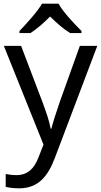

<svg xmlns="http://www.w3.org/2000/svg" viewBox="-20 -786 550 1046"><path d="M299 -766H209C183 -721 123 -656 86 -617V-606H146C181 -628 217 -660 253 -696C289 -660 327 -627 362 -606H424V-617C386 -655 323 -721 299 -766ZM1 -536 217 2 189 73C167 131 131 168 70 168C47 168 25 165 11 162V232C28 236 52 240 84 240C188 240 241 175 279 74L510 -536H415L306 -232C287 -177 268 -118 260 -85H256C248 -129 231 -177 211 -231L95 -536Z"/></svg>

Font: Noto Sans Mro
Style: Regular
Weight: 400
Designer: Monotype Design Team
Foundry: Monotype Imaging Inc.
Version: Version 2.001